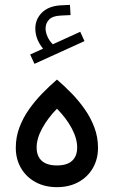

<svg xmlns="http://www.w3.org/2000/svg" viewBox="-20 -773 470 793"><path d="M215.3 -89.7Q173.5 -89.7 152.4 -108.9Q131.3 -128.2 131.3 -164Q131.3 -201.1 154.6 -243.6Q177.9 -286.1 215.3 -323.9Q253.1 -286.1 275.9 -243.7Q298.7 -201.3 298.7 -164Q298.7 -128 277.8 -108.9Q257 -89.7 215.3 -89.7ZM215.3 0Q265.5 0 303.7 -20.9Q342 -41.7 363.4 -78.6Q384.8 -115.4 384.8 -162.7Q384.8 -206.5 369.9 -246.3Q355 -286.1 330.4 -321.3Q305.8 -356.5 275.7 -387.4Q245.7 -418.3 215.3 -444.4Q185 -418.3 154.9 -387.5Q124.9 -356.8 99.9 -321.4Q75 -286.1 60.1 -246.4Q45.2 -206.7 45.2 -162.7Q45.2 -115.4 66.9 -78.5Q88.5 -41.6 126.9 -20.8Q165.3 0 215.3 0ZM122.3 -509.3 329 -603.2 311.4 -641.7 198.1 -590.1Q183.4 -604.7 175.8 -622.5Q168.2 -640.3 168.2 -655.3Q168.2 -676.8 182.6 -692Q197 -707.2 230.7 -708.7L271.4 -710.7L268.9 -752.8L230.7 -751Q180.6 -748 153.3 -720.9Q125.9 -693.8 125.9 -655.3Q125.9 -610.8 157.9 -572L104.6 -547.9Z"/></svg>

Font: Estedad-VF-FD Black
Style: Regular
Weight: 900
Designer: Amin Abedi
Version: Version 4.000